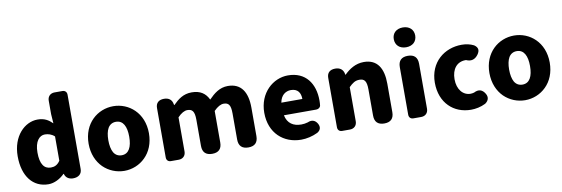

<svg xmlns="http://www.w3.org/2000/svg" viewBox="-59 -1282 5113 1746"><g transform="rotate(-10 2498.0 -408.5)"><path d="M587 -399V-758C587 -783 571 -799 546 -799H498H474C435 -799 409 -773 409 -734V-609L415 -524C378 -560 341 -583 278 -583C160 -583 43 -471 43 -285C43 -99 134 14 276 14C330 14 385 -15 425 -55H429V-53C438 -18 469 0 505 0C553 0 587 -24 587 -72ZM252 -169C235 -194 226 -233 226 -287C226 -392 271 -438 320 -438C350 -438 382 -429 409 -404V-292V-180C384 -143 357 -132 323 -132C293 -132 268 -144 252 -169Z M1170 -65C1222 -116 1255 -191 1255 -285C1255 -473 1121 -583 977 -583C832 -583 698 -473 698 -285C698 -191 732 -116 783 -65C835 -14 905 14 977 14C1049 14 1119 -14 1170 -65ZM903 -397C919 -424 944 -439 977 -439C1043 -439 1073 -379 1073 -285C1073 -190 1043 -130 977 -130C944 -130 919 -145 903 -172C888 -199 880 -238 880 -285C880 -332 888 -371 903 -397Z M1367 -284V-41C1367 -16 1383 0 1408 0H1456H1480C1519 0 1545 -26 1545 -65V-380C1578 -415 1609 -431 1635 -431C1680 -431 1701 -409 1701 -330V-89C1701 -30 1731 0 1790 0C1849 0 1879 -30 1879 -89V-380C1913 -415 1944 -431 1970 -431C2015 -431 2035 -409 2035 -330V-89C2035 -30 2065 0 2124 0C2183 0 2213 -30 2213 -89V-352C2213 -494 2159 -583 2035 -583C1959 -583 1906 -539 1857 -489C1828 -550 1780 -583 1701 -583C1624 -583 1575 -544 1528 -497H1525L1523 -506C1516 -548 1487 -569 1444 -569C1396 -569 1367 -545 1367 -497Z M2404 -65C2456 -14 2528 14 2610 14C2659 14 2714 2 2763 -22C2795 -41 2803 -69 2785 -102C2765 -138 2732 -148 2695 -131C2675 -125 2655 -122 2634 -122C2562 -122 2508 -154 2492 -232H2659H2791C2812 -232 2828 -246 2831 -260C2833 -274 2834 -292 2834 -309C2834 -464 2754 -583 2590 -583C2453 -583 2320 -469 2320 -285C2320 -191 2352 -116 2404 -65ZM2527 -423C2546 -439 2569 -447 2593 -447C2658 -447 2683 -405 2683 -349H2586H2489C2495 -383 2509 -407 2527 -423Z M2948 -284V-41C2948 -16 2964 0 2989 0H3037H3061C3100 0 3126 -26 3126 -65V-380C3160 -413 3184 -431 3224 -431C3269 -431 3290 -409 3290 -330V-89C3290 -30 3320 0 3379 0C3438 0 3468 -30 3468 -89V-352C3468 -494 3415 -583 3291 -583C3214 -583 3156 -544 3109 -498H3106L3105 -506C3097 -548 3068 -569 3025 -569C2977 -569 2948 -545 2948 -497Z M3784 -284V-480C3784 -539 3754 -569 3695 -569C3636 -569 3606 -539 3606 -480V-41C3606 -16 3622 0 3647 0H3695H3719C3758 0 3784 -26 3784 -65ZM3623 -673C3640 -657 3665 -648 3695 -648C3725 -648 3749 -657 3767 -673C3784 -689 3794 -712 3794 -740C3794 -795 3754 -831 3695 -831C3635 -831 3596 -795 3596 -740C3596 -712 3606 -689 3623 -673Z M3977 -65C4027 -14 4098 14 4178 14C4220 14 4268 5 4312 -17C4345 -39 4355 -71 4335 -105C4310 -148 4275 -158 4231 -135C4220 -132 4209 -130 4198 -130C4129 -130 4077 -190 4077 -285C4077 -379 4126 -439 4205 -439C4207 -439 4208 -439 4210 -439C4254 -419 4291 -429 4320 -468C4346 -504 4343 -533 4306 -558C4274 -574 4237 -583 4194 -583C4115 -583 4040 -556 3985 -505C3930 -454 3895 -379 3895 -285C3895 -191 3926 -116 3977 -65Z M4871 -65C4923 -116 4956 -191 4956 -285C4956 -473 4822 -583 4678 -583C4533 -583 4399 -473 4399 -285C4399 -191 4433 -116 4484 -65C4536 -14 4606 14 4678 14C4750 14 4820 -14 4871 -65ZM4604 -397C4620 -424 4645 -439 4678 -439C4744 -439 4774 -379 4774 -285C4774 -190 4744 -130 4678 -130C4645 -130 4620 -145 4604 -172C4589 -199 4581 -238 4581 -285C4581 -332 4589 -371 4604 -397Z"/></g></svg>

Font: GenSenRounded2 TW H
Style: Regular
Weight: 900
Version: Version 2.100;PS 2.1;hotconv 16.6.51;makeotf.lib2.5.65220 DE